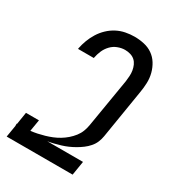

<svg xmlns="http://www.w3.org/2000/svg" viewBox="-180 -846 859 948"><g transform="rotate(30 250.0 -371.5)"><path d="M6 0 17 -66V-80H19L30 -149H104L93 -83Q112 -85 131 -89Q150 -93 169 -98.5Q188 -104 206.5 -111.5Q225 -119 242.5 -129.5Q260 -140 275.5 -153.5Q291 -167 303.5 -183Q316 -199 323 -217.5Q330 -236 333 -255L379 -531Q381 -547 382 -562.5Q383 -578 380.5 -593Q378 -608 372 -621.5Q366 -635 355.5 -644.5Q345 -654 330 -658.5Q315 -663 299 -663Q279 -663 258 -655Q237 -647 221.5 -630.5Q206 -614 197.5 -594Q189 -574 185 -553V-551H95V-554Q100 -579 109 -603Q118 -627 132 -649.5Q146 -672 165.5 -690.5Q185 -709 208 -721Q231 -733 256.5 -738Q282 -743 307 -743Q335 -743 362 -737Q389 -731 410.5 -716Q432 -701 446 -678.5Q460 -656 467 -629.5Q474 -603 473 -574.5Q472 -546 467 -518L422 -242Q419 -224 412 -207Q405 -190 392 -175Q379 -160 363.5 -148.5Q348 -137 331.5 -127.5Q315 -118 298 -110.5Q281 -103 263 -97.5Q245 -92 227 -87.5Q209 -83 191 -80H395L382 0Z"/></g></svg>

Font: Iosevka Medium
Style: Italic
Weight: 500
Italic angle: -9°
Monospace: yes
Designer: Belleve Invis
Foundry: Belleve Invis
Version: Version 32.5.0; ttfautohint (v1.8.4)